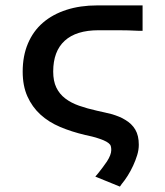

<svg xmlns="http://www.w3.org/2000/svg" viewBox="-20 -514 612 711"><path d="M508 -494V-400H492Q455 -402 418.5 -402Q382 -402 345 -402Q262 -402 219.5 -363Q177 -324 177 -249Q177 -214 188.5 -190Q200 -166 221.5 -149.5Q243 -133 273 -122.5Q303 -112 339 -104Q354 -101 368 -97.5Q382 -94 395 -91Q408 -87 420.5 -82Q433 -77 444 -70Q468 -56 481 -34Q494 -12 494 22Q494 41 488 60.5Q482 80 473 99.5Q464 119 453 136.5Q442 154 431 167L424 177L333 140L344 127Q351 118 359.5 107Q368 96 376 84Q392 59 392 42Q392 28 388 22Q379 10 349 0Q335 -5 320.5 -8.5Q306 -12 296 -14Q245 -26 202.5 -44Q160 -62 129.5 -90Q99 -118 81.5 -157Q64 -196 64 -249Q64 -307 83.5 -353Q103 -399 139 -430Q175 -461 226 -477.5Q277 -494 340 -494Z"/></svg>

Font: Codetta
Style: Bold
Weight: 700
Designer: Ulrich Proeller
Foundry: PROSA GmbH
Version: Version 2.00;September 29, 2018;FontCreator 11.5.0.2427 64-b